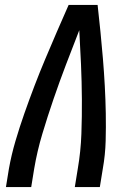

<svg xmlns="http://www.w3.org/2000/svg" viewBox="-20 -755 540 775"><path d="M4 0 16 -74Q26 -130 42.5 -186Q59 -242 78.5 -297.5Q98 -353 119 -408Q140 -463 163 -517.5Q186 -572 209.5 -626.5Q233 -681 257 -735H374Q380 -681 385.5 -626.5Q391 -572 395.5 -517.5Q400 -463 403 -408Q406 -353 407 -297.5Q408 -242 406.5 -186Q405 -130 395 -74L383 0H282L294 -74Q306 -144 308.5 -214.5Q311 -285 310.5 -355Q310 -425 307 -494.5Q304 -564 300 -633Q273 -564 246.5 -494.5Q220 -425 196 -355Q172 -285 151 -215Q130 -145 118 -74L106 0Z"/></svg>

Font: Iosevka Curly Semibold Oblique
Style: Regular
Weight: 600
Italic angle: -9°
Monospace: yes
Designer: Belleve Invis
Foundry: Belleve Invis
Version: Version 11.1.0; ttfautohint (v1.8.3)